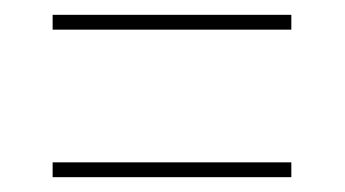

<svg xmlns="http://www.w3.org/2000/svg" viewBox="-20 -487 465 259"><path d="M51 -447V-467H373V-447ZM51 -248V-268H373V-248Z"/></svg>

Font: Noto Serif Display ExtraCondensed
Style: Regular
Weight: 400
Width: 2
Designer: Monotype Design Team
Foundry: Monotype Imaging Inc.
Version: Version 2.009